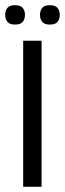

<svg xmlns="http://www.w3.org/2000/svg" viewBox="-21 -723 251 743"><path d="M68.7 -565.3H139.9V0H68.7ZM-0.9 -665.3Q-0.9 -681.6 7.6 -692.3Q16 -702.9 37.4 -702.9Q58.5 -702.9 67.1 -692.3Q75.6 -681.6 75.6 -665.3Q75.6 -649.2 67.1 -638.5Q58.5 -627.9 37.4 -627.9Q16 -627.9 7.6 -638.5Q-0.9 -649.2 -0.9 -665.3ZM133.8 -665.3Q133.8 -681.6 142.2 -692.3Q150.7 -702.9 172 -702.9Q193.2 -702.9 201.7 -692.3Q210.3 -681.6 210.3 -665.3Q210.3 -649.2 201.7 -638.5Q193.2 -627.9 172 -627.9Q150.7 -627.9 142.2 -638.5Q133.8 -649.2 133.8 -665.3Z"/></svg>

Font: Khand Variable Light
Style: Regular
Weight: 300
Designer: Satya Rajpurohit
Foundry: Indian Type Foundry
Version: Version 3.000